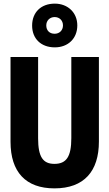

<svg xmlns="http://www.w3.org/2000/svg" viewBox="-20 -1028 603 1058"><path d="M282 -767C355 -767 406 -816 406 -888C406 -959 353 -1008 282 -1008C206 -1008 157 -960 157 -887C157 -815 206 -767 282 -767ZM281 -842C252 -842 235 -861 235 -888C235 -915 255 -934 281 -934C308 -934 327 -915 327 -888C327 -861 308 -842 281 -842ZM280 10C444 10 525 -85 525 -248V-714H373V-267C373 -165 346 -125 280 -125C217 -125 190 -163 190 -266V-714H38V-247C38 -80 122 10 280 10Z"/></svg>

Font: Noto Sans Mono SemiCondensed ExtraBold
Style: Regular
Weight: 800
Width: 4
Designer: Monotype Design Team
Foundry: Monotype Imaging Inc.
Version: Version 2.014